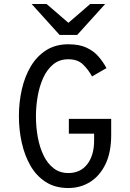

<svg xmlns="http://www.w3.org/2000/svg" viewBox="-20 -935 656 967"><path d="M324.2 12Q258.1 12 210.8 -18.2Q163.4 -48.5 133.6 -100.2Q103.8 -152 89.5 -216.8Q75.2 -281.5 75.2 -350Q75.2 -420 90 -485Q104.8 -550 135.3 -601.2Q165.9 -652.4 212.9 -682.2Q260 -712 324.2 -712Q379.6 -712 416.2 -694.8Q452.9 -677.5 476.4 -649.9Q500 -622.4 516.2 -592L443.5 -550Q425 -584.4 398 -610.4Q371 -636.5 324.2 -636.5Q279.2 -636.5 248 -610.8Q216.8 -585 197.6 -542.7Q178.5 -500.4 169.8 -449.9Q161 -399.4 161 -350Q161 -295 170.4 -243.6Q179.9 -192.1 199.7 -151.6Q219.5 -111 250.5 -87.2Q281.5 -63.5 324.2 -63.5Q385.4 -63.5 419.7 -108.2Q454 -153 454 -226.5V-261.8H326.8V-336.2H540V-254.2Q540 -167.6 511.3 -108.3Q482.6 -49 433.8 -18.5Q385 12 324.2 12ZM280.2 -759 139.2 -915H214.5L324.5 -820L434.5 -915H509.8L368.8 -759Z"/></svg>

Font: Overpass Mono Light
Style: Regular
Weight: 300
Monospace: yes
Designer: Delve Withrington, Dave Bailey
Foundry: Delve Fonts LLC
Version: Version 4.000